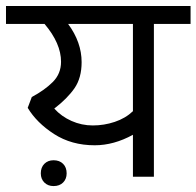

<svg xmlns="http://www.w3.org/2000/svg" viewBox="-50 -590 656 641"><path d="M0 0ZM86.2 -11.2Q86.2 -31.2 98.1 -43.1Q110 -55 128.8 -55Q148.8 -55 160.6 -43.1Q172.5 -31.2 172.5 -11.2Q172.5 7.5 160.6 19.4Q148.8 31.2 128.8 31.2Q110 31.2 98.1 19.4Q86.2 7.5 86.2 -11.2ZM463.8 -510V0H393.8V-140Q330 -105 266.2 -105Q188.8 -105 130.6 -142.5Q72.5 -180 42.5 -230L56.2 -266.2Q98.8 -288.8 126.2 -316.2Q153.8 -343.8 153.8 -383.8Q153.8 -445 98.8 -510H-30V-570H586.2V-510ZM177.5 -510Q222.5 -448.8 222.5 -382.5Q222.5 -330 198.8 -295.6Q175 -261.2 131.2 -227.5Q155 -201.2 188.8 -186.2Q222.5 -171.2 260 -171.2Q297.5 -171.2 333.1 -183.1Q368.8 -195 393.8 -218.8V-510Z"/></svg>

Font: Cambay
Style: Regular
Weight: 400
Designer: Pooja Saxena
Foundry: Pooja Saxena
Version: Version 1.181;PS 001.181;hotconv 1.0.70;makeotf.lib2.5.58329